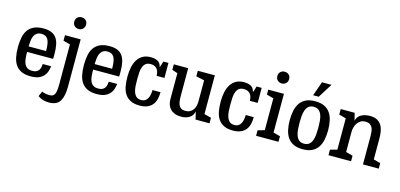

<svg xmlns="http://www.w3.org/2000/svg" viewBox="-79 -1256 4189 2011"><g transform="rotate(15 2015.5 -250.5)"><path d="M249 10Q189 10 149 -8Q109 -26 85 -60Q61 -94 51 -142Q41 -190 41 -250Q41 -310 51 -358.5Q61 -407 85.5 -440.5Q110 -474 150.5 -492Q191 -510 251 -510Q302 -510 336 -496Q370 -482 391 -453.5Q412 -425 421 -381.5Q430 -338 430 -279Q430 -267 430 -254.5Q430 -242 429 -228H147Q147 -191 150 -158.5Q153 -126 163.5 -102Q174 -78 194 -64Q214 -50 249 -50Q278 -50 295.5 -59.5Q313 -69 322 -83.5Q331 -98 334 -115Q337 -132 338 -148H429Q426 -119 416.5 -90.5Q407 -62 386.5 -39.5Q366 -17 333 -3.5Q300 10 249 10ZM245 -450Q214 -450 195 -437Q176 -424 165.5 -402Q155 -380 151.5 -350.5Q148 -321 147 -288H337Q337 -378 315.5 -414Q294 -450 245 -450Z M655 15Q655 116 622 170.5Q589 225 503 225Q470 225 440 216.5Q410 208 383 188L407 133Q425 141 447.5 145Q470 149 489 149Q508 149 521.5 143.5Q535 138 543.5 123Q552 108 556 82Q560 56 560 15V-420L485 -440V-500H655ZM606 -599Q578 -599 560 -617Q542 -635 542 -663Q542 -691 560 -708.5Q578 -726 606 -726Q634 -726 652 -708.5Q670 -691 670 -663Q670 -635 652 -617Q634 -599 606 -599Z M965 10Q905 10 865 -8Q825 -26 801 -60Q777 -94 767 -142Q757 -190 757 -250Q757 -310 767 -358.5Q777 -407 801.5 -440.5Q826 -474 866.5 -492Q907 -510 967 -510Q1018 -510 1052 -496Q1086 -482 1107 -453.5Q1128 -425 1137 -381.5Q1146 -338 1146 -279Q1146 -267 1146 -254.5Q1146 -242 1145 -228H863Q863 -191 866 -158.5Q869 -126 879.5 -102Q890 -78 910 -64Q930 -50 965 -50Q994 -50 1011.5 -59.5Q1029 -69 1038 -83.5Q1047 -98 1050 -115Q1053 -132 1054 -148H1145Q1142 -119 1132.5 -90.5Q1123 -62 1102.5 -39.5Q1082 -17 1049 -3.5Q1016 10 965 10ZM961 -450Q930 -450 911 -437Q892 -424 881.5 -402Q871 -380 867.5 -350.5Q864 -321 863 -288H1053Q1053 -378 1031.5 -414Q1010 -450 961 -450Z M1430 10Q1371 10 1332 -9Q1293 -28 1270 -62.5Q1247 -97 1238 -144.5Q1229 -192 1229 -250Q1229 -308 1239.5 -355.5Q1250 -403 1272.5 -437.5Q1295 -472 1330 -491Q1365 -510 1415 -510Q1459 -510 1489.5 -493.5Q1520 -477 1528 -437H1532L1552 -500H1607V-337H1522Q1522 -355 1518 -373.5Q1514 -392 1503.5 -407Q1493 -422 1475.5 -431Q1458 -440 1432 -440Q1397 -440 1378 -424.5Q1359 -409 1349 -382.5Q1339 -356 1337 -321.5Q1335 -287 1335 -250Q1335 -212 1337 -176.5Q1339 -141 1349 -112.5Q1359 -84 1378 -67Q1397 -50 1432 -50Q1456 -50 1473 -61Q1490 -72 1500 -90.5Q1510 -109 1514.5 -133Q1519 -157 1519 -182H1606Q1606 -142 1597.5 -107Q1589 -72 1568.5 -46Q1548 -20 1514.5 -5Q1481 10 1430 10Z M1879 10Q1839 10 1810 -1.5Q1781 -13 1762 -33Q1743 -53 1734 -79.5Q1725 -106 1725 -136V-420L1665 -440V-500H1821V-202Q1821 -170 1824 -143.5Q1827 -117 1836.5 -98.5Q1846 -80 1863 -70Q1880 -60 1907 -60Q1936 -60 1956.5 -71Q1977 -82 1990 -100.5Q2003 -119 2009 -142Q2015 -165 2015 -189V-420L1925 -440V-500H2110V-80L2186 -60V0H2035L2015 -83Q2005 -36 1969 -13Q1933 10 1879 10Z M2441 10Q2382 10 2343 -9Q2304 -28 2281 -62.5Q2258 -97 2249 -144.5Q2240 -192 2240 -250Q2240 -308 2250.5 -355.5Q2261 -403 2283.5 -437.5Q2306 -472 2341 -491Q2376 -510 2426 -510Q2470 -510 2500.5 -493.5Q2531 -477 2539 -437H2543L2563 -500H2618V-337H2533Q2533 -355 2529 -373.5Q2525 -392 2514.5 -407Q2504 -422 2486.5 -431Q2469 -440 2443 -440Q2408 -440 2389 -424.5Q2370 -409 2360 -382.5Q2350 -356 2348 -321.5Q2346 -287 2346 -250Q2346 -212 2348 -176.5Q2350 -141 2360 -112.5Q2370 -84 2389 -67Q2408 -50 2443 -50Q2467 -50 2484 -61Q2501 -72 2511 -90.5Q2521 -109 2525.5 -133Q2530 -157 2530 -182H2617Q2617 -142 2608.5 -107Q2600 -72 2579.5 -46Q2559 -20 2525.5 -5Q2492 10 2441 10Z M2691 -60 2764 -80V-426L2689 -446V-500H2859V-80L2934 -60V0H2691ZM2808 -599Q2780 -599 2762 -617Q2744 -635 2744 -663Q2744 -691 2762 -708.5Q2780 -726 2808 -726Q2836 -726 2854 -708.5Q2872 -691 2872 -663Q2872 -635 2854 -617Q2836 -599 2808 -599Z M3197 10Q3138 10 3098 -9Q3058 -28 3034 -62.5Q3010 -97 2999.5 -144.5Q2989 -192 2989 -250Q2989 -308 2999.5 -355.5Q3010 -403 3034 -437.5Q3058 -472 3098 -491Q3138 -510 3197 -510Q3256 -510 3296 -491Q3336 -472 3360 -437.5Q3384 -403 3394.5 -355.5Q3405 -308 3405 -250Q3405 -192 3394.5 -144.5Q3384 -97 3360 -62.5Q3336 -28 3296 -9Q3256 10 3197 10ZM3197 -50Q3231 -50 3251.5 -67Q3272 -84 3282.5 -112.5Q3293 -141 3296 -176.5Q3299 -212 3299 -250Q3299 -287 3296 -323Q3293 -359 3282.5 -387.5Q3272 -416 3251.5 -433Q3231 -450 3197 -450Q3162 -450 3142 -433Q3122 -416 3111.5 -387.5Q3101 -359 3098 -323Q3095 -287 3095 -250Q3095 -212 3098 -176.5Q3101 -141 3111.5 -112.5Q3122 -84 3142 -67Q3162 -50 3197 -50ZM3213 -720H3316L3219 -565H3158Z M3850 -307Q3850 -334 3847 -358Q3844 -382 3834.5 -400Q3825 -418 3807 -429Q3789 -440 3759 -440Q3730 -440 3708.5 -427Q3687 -414 3673 -393Q3659 -372 3652.5 -347Q3646 -322 3646 -298V-80L3721 -60V0H3476V-60L3551 -80V-420L3475 -440V-500H3626L3646 -420Q3656 -465 3695.5 -487.5Q3735 -510 3790 -510Q3841 -510 3871.5 -492Q3902 -474 3918.5 -445Q3935 -416 3940.5 -379.5Q3946 -343 3946 -306V-80L4021 -60V0H3850Z"/></g></svg>

Font: HermeneusOne
Style: Regular
Weight: 400
Designer: Rodrigo Fuenzalida, Pablo Impallari
Foundry: Pablo Impallari, Rodrigo Fuenzalida
Version: Version 1.000; ttfautohint (v0.8) -G 200 -r 50